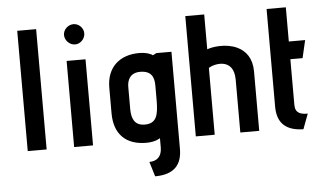

<svg xmlns="http://www.w3.org/2000/svg" viewBox="-58 -807 1876 1113"><g transform="rotate(-5 879.5 -250.0)"><path d="M188 0V-700H78V0Z M406 -592C437 -592 464 -620 464 -652C464 -683 437 -710 406 -710C374 -710 346 -683 346 -652C346 -620 374 -592 406 -592ZM458 0V-501H348V0Z M801 210C917 210 958 151 958 64V-501H870L849 -490C843 -497 813 -510 771 -510C657 -510 581 -444 581 -325V-176C581 -51 652 12 767 12C818 12 844 -5 848 -8V46C848 99 819 124 775 124ZM848 -231C848 -141 836 -94 767 -94C705 -94 691 -141 691 -191V-320C691 -358 707 -401 767 -401C832 -401 848 -363 848 -315Z M1425 0V-346C1425 -422 1390 -468 1340 -491C1276 -521 1195 -509 1166 -497V-700H1056V0H1166V-389C1198 -410 1315 -438 1315 -307V0Z M1714 -75C1674 -75 1641 -83 1641 -132V-398H1712L1736 -501H1641V-700H1529V-132C1529 -54 1562 11 1681 13Z"/></g></svg>

Font: Advent Pro
Style: Bold
Weight: 700
Designer: Andreas Kalpakidis
Foundry: Andreas Kalpakidis
Version: Version 2.002 2008